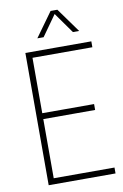

<svg xmlns="http://www.w3.org/2000/svg" viewBox="-102 -1001 676 1058"><g transform="rotate(-10 236.5 -472.0)"><path d="M82 0V-740H451V-707H116V-33H456V0ZM112 -364V-397H406V-364ZM161 -808 259 -944H297L395 -808H360L274 -929H282L196 -808Z"/></g></svg>

Font: Encode Sans SC Condensed Thin
Style: Regular
Weight: 100
Width: 3
Designer: Multiple Designers
Foundry: Impallari Type
Version: Version 3.002